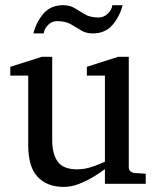

<svg xmlns="http://www.w3.org/2000/svg" viewBox="-20 -715 609 747"><path d="M546.9 0H388.2V-57.1Q371.1 -43.9 344.7 -27.8Q318.4 -11.7 288.1 0.2Q257.8 12.2 228 12.2Q163.6 12.2 126.7 -26.6Q89.8 -65.4 89.8 -149.9V-420.9H20V-455.1L143.1 -494.1H183.1V-168.9Q183.1 -115.7 204.8 -85.9Q226.6 -56.2 279.8 -56.2Q310.5 -56.2 340.3 -66.7Q370.1 -77.1 388.2 -85.9V-420.9H317.9V-455.1L439.9 -494.1H481V-64Q481 -54.7 487.5 -48.8Q494.1 -43 502.9 -42L546.9 -39.1ZM457 -694.8Q445.8 -650.9 417.7 -617.9Q389.6 -585 340.8 -585Q314.5 -585 295.4 -596.9Q276.4 -608.9 255.4 -620.8Q234.4 -632.8 201.7 -632.8Q181.6 -632.8 167 -617.9Q152.3 -603 149.9 -585H109.9Q121.1 -629.4 149.2 -662.1Q177.2 -694.8 226.1 -694.8Q252.4 -694.8 271.2 -682.9Q290 -670.9 310.8 -658.9Q331.5 -647 363.8 -647Q383.8 -647 399.4 -661.9Q415 -676.8 417 -694.8Z"/></svg>

Font: Charis
Style: Regular
Weight: 400
Designer: Walt Agee, Miriam Martin, Annie Olsen, Victor Gaultney, Lorna Priest, Alan Ward, Bob Hallissy, Martin Hosken, Sharon Cor
Foundry: SIL Global
Version: Version 7.000